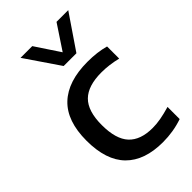

<svg xmlns="http://www.w3.org/2000/svg" viewBox="-246 -888 979 979"><g transform="rotate(-45 243.0 -399.0)"><path d="M47.5 -271.5Q47.5 -413 121 -482.8Q194.5 -552.5 336 -552.5Q406 -552.5 461.5 -537V-449.5Q402.5 -464 347.5 -464Q250.5 -464 204.8 -418.8Q159 -373.5 159 -273Q159 -171 202 -124.8Q245 -78.5 332 -78.5Q360.5 -78.5 391.2 -84Q422 -89.5 461.5 -101V-13.5Q393.5 10 318 10Q186 10 116.8 -60Q47.5 -130 47.5 -271.5ZM368 -808H452.5L326.5 -623H234.5L108.5 -808H193L280.5 -676Z"/></g></svg>

Font: Encode Sans Semi Expanded Medium
Style: Regular
Weight: 500
Width: 6
Designer: Multiple Designers
Foundry: Impallari Type
Version: Version 2.000